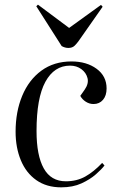

<svg xmlns="http://www.w3.org/2000/svg" viewBox="-20 -791 510 825"><path d="M287 -527Q352 -527 395 -495.5Q438 -464 438 -411Q438 -380 422.5 -362Q407 -344 382 -344Q364 -344 348.5 -354Q333 -364 325 -379L344 -406Q362 -432 356 -455.5Q350 -479 329.5 -494Q309 -509 281 -509Q213 -509 175 -439.5Q137 -370 137 -228Q137 -123 168 -67.5Q199 -12 263 -12Q310 -12 346.5 -32.5Q383 -53 419 -91L429 -80Q417 -64 392 -42Q367 -20 330 -3Q293 14 243 14Q180 14 136 -17Q92 -48 69.5 -102.5Q47 -157 47 -225Q47 -311 75.5 -379.5Q104 -448 158 -487.5Q212 -527 287 -527ZM136 -764 143 -771 277 -671 414 -770 421 -762 318 -615Q311 -605 301 -595Q291 -585 274 -585Q259 -585 245 -593Z"/></svg>

Font: Literata 72pt
Style: Italic
Weight: 400
Italic angle: -2°
Designer: Latin by Veronika Burian and Jose Scaglione. Greek by Irene Vlachou. Cyrillic by Vera Evstafieva
Foundry: TypeTogether
Version: Version 3.002